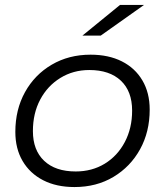

<svg xmlns="http://www.w3.org/2000/svg" viewBox="-20 -751 667 776"><path d="M281 5Q208 5 154.5 -22.5Q101 -50 71.5 -100Q42 -150 42 -218Q42 -308 81 -378.5Q120 -449 189 -489.5Q258 -530 346 -530Q419 -530 472.5 -503Q526 -476 555.5 -426Q585 -376 585 -308Q585 -218 546 -147.5Q507 -77 438.5 -36Q370 5 281 5ZM286 -58Q352 -58 403.5 -89.5Q455 -121 484.5 -177Q514 -233 514 -304Q514 -382 468.5 -425Q423 -468 341 -468Q276 -468 224 -436Q172 -404 142.5 -348.5Q113 -293 113 -221Q113 -144 158.5 -101Q204 -58 286 -58ZM313 -607 465 -731H562L387 -607Z"/></svg>

Font: MOST Montserrat
Style: Italic
Weight: 400
Italic angle: -11.3°
Designer: Julieta Ulanovsky
Foundry: Julieta Ulanovsky
Version: Version 8.000;March 11, 2024;FontCreator 15.0.0.2926 64-bit